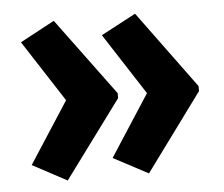

<svg xmlns="http://www.w3.org/2000/svg" viewBox="-40 -544 629 539"><g transform="rotate(-5 274.5 -274.0)"><path d="M519 -267V-281L359 -499L261 -447L373 -274L261 -101L359 -49ZM291 -267V-281L130 -499L33 -447L145 -274L33 -101L130 -49Z"/></g></svg>

Font: Noto Sans Lao UI Cond
Style: Bold
Weight: 700
Width: 3
Designer: Monotype Design Team
Foundry: Monotype Imaging Inc.
Version: Version 2.000